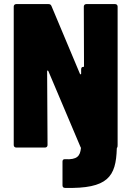

<svg xmlns="http://www.w3.org/2000/svg" viewBox="-20 -720 644 937"><path d="M542 -700H401C394 -700 389 -695 389 -688L390 -398C390 -394 388 -393 385 -393H383C379 -393 376 -388 376 -381V-361C376 -356 372 -356 370 -360L231 -691C228 -698 223 -700 217 -700H59C52 -700 47 -695 47 -688V-12C47 -5 52 0 59 0H200C207 0 212 -5 212 -12L210 -372C210 -377 214 -377 216 -373L374 0H375C375 0 375 1 375 3C371 42 356 60 298 57C290 56 285 60 285 68V185C285 192 289 197 297 197C507 202 546 142 550 5C550 2 551 0 552 0C553 0 554 -5 554 -12V-688C554 -695 549 -700 542 -700Z"/></svg>

Font: Barlow Semi Condensed ExtraBold
Style: Regular
Weight: 800
Width: 4
Designer: Jeremy Tribby
Foundry: Tribby Type
Version: Version 1.422;hotconv 1.0.109;makeotfexe 2.5.65596